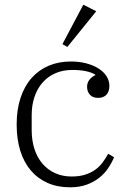

<svg xmlns="http://www.w3.org/2000/svg" viewBox="-20 -786 548 818"><path d="M278 12Q225 12 183 -6.5Q141 -25 111.5 -59.5Q82 -94 66.5 -143.5Q51 -193 51 -256Q51 -319 67.5 -369Q84 -419 114.5 -453.5Q145 -488 187.5 -506Q230 -524 282 -524Q318 -524 348 -516Q378 -508 400 -494Q422 -480 434 -461Q446 -442 446 -420Q446 -396 433.5 -382.5Q421 -369 398 -369Q375 -369 363 -382.5Q351 -396 351 -416Q351 -433 360.5 -445.5Q370 -458 386 -466V-468Q353 -488 288 -488Q248 -488 216 -474Q184 -460 161.5 -434.5Q139 -409 127 -373.5Q115 -338 115 -296V-232Q115 -187 127 -150.5Q139 -114 161.5 -88Q184 -62 215.5 -48Q247 -34 285 -34Q317 -34 341.5 -41.5Q366 -49 384.5 -62Q403 -75 416.5 -93Q430 -111 441 -131L466 -116Q456 -92 440.5 -69Q425 -46 402 -28Q379 -10 348.5 1Q318 12 278 12ZM246 -598 335 -766 390 -738 267 -586Z"/></svg>

Font: IBM Plex Serif Light
Style: Regular
Weight: 300
Designer: Mike Abbink, Paul van der Laan, Pieter van Rosmalen
Foundry: Bold Monday
Version: Version 3.001